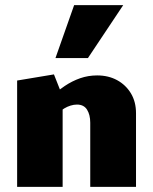

<svg xmlns="http://www.w3.org/2000/svg" viewBox="-20 -731 599 751"><path d="M333 0V-251Q333 -282 320.5 -302Q308 -322 281 -322Q269 -322 256 -318Q243 -314 231.5 -307Q220 -300 212 -289L173 -349Q204 -375 233 -394.5Q262 -414 293.5 -425Q325 -436 360 -436Q404 -436 438 -417.5Q472 -399 492 -366Q512 -333 512 -288V0ZM47 0V-416L191 -440L225 -354V0ZM197 -504 270 -711H462L324 -504Z"/></svg>

Font: Ysabeau Office Black
Style: Regular
Weight: 900
Designer: Christian Thalmann (Catharsis Fonts)
Version: Version 2.001;gftools[0.9.30]; featfreeze: tnum,lnum,ss02